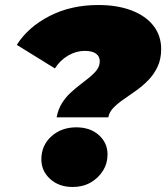

<svg xmlns="http://www.w3.org/2000/svg" viewBox="-20 -736 663 766"><path d="M206 -268Q212 -300 227 -324Q242 -348 261.5 -366Q281 -384 301.5 -399.5Q322 -415 339 -429Q356 -443 367 -458Q378 -473 378 -492Q378 -511 363 -522Q348 -533 318 -533Q284 -533 252 -514.5Q220 -496 199 -463L47 -557Q92 -628 177.5 -672Q263 -716 372 -716Q448 -716 504.5 -694.5Q561 -673 592 -633.5Q623 -594 623 -540Q623 -500 608.5 -469.5Q594 -439 571.5 -416Q549 -393 523 -374.5Q497 -356 473 -339.5Q449 -323 432.5 -306Q416 -289 412 -268ZM270 10Q215 10 180 -22Q145 -54 145 -100Q145 -156 185 -192Q225 -228 284 -228Q340 -228 374.5 -197Q409 -166 409 -120Q409 -84 390.5 -54.5Q372 -25 341 -7.5Q310 10 270 10Z"/></svg>

Font: Montserrat Thin Black
Style: Italic
Weight: 900
Italic angle: -11.3°
Version: Version 9.000